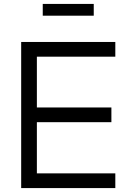

<svg xmlns="http://www.w3.org/2000/svg" viewBox="-20 -959 652 979"><path d="M88 0H568V-75H168V-336H548V-411H168V-670H568V-745H88ZM198 -879H458V-939H198Z"/></svg>

Font: Plus Jakarta Sans
Style: Regular
Weight: 400
Designer: Gumpita Rahayu
Foundry: Tokotype
Version: Version 2.004; ttfautohint (v1.8.3)